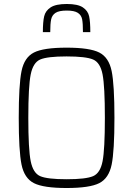

<svg xmlns="http://www.w3.org/2000/svg" viewBox="-20 -935 668 963"><path d="M74 -344Q74 -510 88 -578.5Q102 -647 150 -671.5Q198 -696 314 -696Q430 -696 478 -671.5Q526 -647 540 -578.5Q554 -510 554 -344Q554 -178 540 -109.5Q526 -41 478 -16.5Q430 8 314 8Q198 8 150 -16.5Q102 -41 88 -109.5Q74 -178 74 -344ZM506 -344Q506 -502 494.5 -561.5Q483 -621 447 -636.5Q411 -652 314 -652Q217 -652 181.5 -636.5Q146 -621 134 -561.5Q122 -502 122 -344Q122 -186 134 -126.5Q146 -67 181.5 -51.5Q217 -36 314 -36Q411 -36 447 -51.5Q483 -67 494.5 -126.5Q506 -186 506 -344ZM433 -774H396Q396 -817 392 -838Q388 -859 370.5 -870.5Q353 -882 315 -882Q276 -882 258.5 -870.5Q241 -859 236.5 -837.5Q232 -816 232 -774H195Q195 -825 201.5 -853Q208 -881 234 -898Q260 -915 315 -915Q370 -915 395.5 -898Q421 -881 427 -853.5Q433 -826 433 -774Z"/></svg>

Font: Saira Semi Condensed ExtraLight
Style: Regular
Weight: 200
Width: 4
Designer: Hector Gatti with collaboration of the Omnibus-Type team
Foundry: Omnibus-Type
Version: Version 1.001; ttfautohint (v1.8)